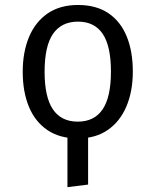

<svg xmlns="http://www.w3.org/2000/svg" viewBox="-20 -558 640 790"><path d="M342.5 0.5V201.5L257.5 212V0.5ZM301 -537.5Q375.5 -537.5 425.8 -503.8Q476 -470 501.2 -408.5Q526.5 -347 526.5 -263.5Q526.5 -183 500.5 -121Q474.5 -59 424.2 -23.8Q374 11.5 300 11.5Q226 11.5 175.5 -22.5Q125 -56.5 99.2 -118.2Q73.5 -180 73.5 -262.5Q73.5 -344 99.5 -406Q125.5 -468 176.2 -502.8Q227 -537.5 301 -537.5ZM301 -469Q233 -469 198.2 -418.8Q163.5 -368.5 163.5 -262.5Q163.5 -158.5 197.8 -108Q232 -57.5 300 -57.5Q368 -57.5 402.2 -108Q436.5 -158.5 436.5 -263.5Q436.5 -368.5 402.5 -418.8Q368.5 -469 301 -469Z"/></svg>

Font: Fira Code Light
Style: Regular
Weight: 400
Monospace: yes
Version: Version 5.002